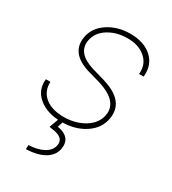

<svg xmlns="http://www.w3.org/2000/svg" viewBox="-183 -637 852 949"><g transform="rotate(30 243.5 -162.0)"><path d="M374.5 -129.4Q392.1 -221.2 240.7 -259.8L186.5 -275.4Q74.2 -312 87.9 -404.8Q96.7 -464.8 151.4 -501.5Q206.1 -538.1 278.3 -538.1Q357.9 -538.1 402.8 -497.1Q447.8 -456.1 440.9 -387.2H414.6Q420.4 -442.9 381.8 -477.3Q343.3 -511.7 278.8 -511.7Q216.3 -511.7 169.9 -482.9Q123.5 -454.1 114.3 -405.8Q99.6 -328.1 204.1 -295.4L276.9 -274.4L301.3 -266.1Q415 -224.6 400.9 -128.9Q391.6 -65.9 335.4 -28.1Q279.3 9.8 201.2 9.8Q119.6 9.8 70.8 -30Q22 -69.8 28.8 -134.3H54.7Q52.2 -79.6 91.1 -48.1Q129.9 -16.6 200.7 -16.6Q268.1 -18.1 316.9 -49.1Q365.7 -80.1 374.5 -129.4ZM209.5 2 197.3 39.6 213.9 43Q277.3 60.5 268.1 121.6Q262.2 162.1 223.9 186.8Q185.5 211.4 116.2 214.4L116.7 190.4Q166 189 200.2 170.9Q234.4 152.8 241.2 121.6Q251 75.2 189.5 64.9L162.1 60.5L183.6 2Z"/></g></svg>

Font: Roboto Thin
Style: Italic
Weight: 250
Italic angle: -12°
Designer: Google
Version: Version 2.134; 2016